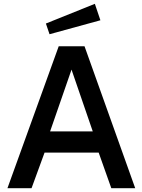

<svg xmlns="http://www.w3.org/2000/svg" viewBox="-20 -984 742 1004"><path d="M287 -742 19 0H145L213 -186H496L562 0H687L422 -742ZM465 -297H242L354 -620ZM505 -878 476 -964 220 -861 239 -805Z"/></svg>

Font: Morrison SemiBold
Style: Regular
Weight: 600
Designer: Pablo Impallari, Rodrigo Fuenzalida (Modified by Dan O. Williams)
Version: Version 0.030; ttfautohint (v1.8.1)